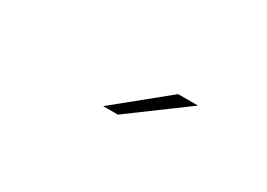

<svg xmlns="http://www.w3.org/2000/svg" viewBox="-15 -890 631 453"><g transform="rotate(30 300.0 -663.5)"><path d="M250 -607 389 -720H443L290 -607Z"/></g></svg>

Font: Montserrat Thin ExtraLight
Style: Regular
Weight: 250
Version: Version 9.000